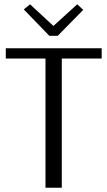

<svg xmlns="http://www.w3.org/2000/svg" viewBox="-20 -875 501 895"><path d="M210 -708 91 -831 120 -855 229 -754 340 -855 368 -829 249 -708ZM192 0V-602H7V-650H454V-602H268V0Z"/></svg>

Font: Arsenal SC
Style: Regular
Weight: 400
Designer: Andrij Shevchenko
Foundry: Stairsfor
Version: Version 2.001; ttfautohint (v1.8.4.7-5d5b)